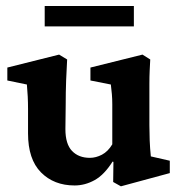

<svg xmlns="http://www.w3.org/2000/svg" viewBox="-20 -620 608 652"><path d="M492.2 -88.9 556.6 -74.2V-32.2L390.6 12.7L364.3 -2L365.2 -70.3L362.3 -71.3Q334 -26.4 301.3 -8.3Q268.6 9.8 233.4 9.8Q163.1 9.8 119.1 -34.7Q75.2 -79.1 75.2 -167V-250Q75.2 -271.5 74.2 -292Q73.2 -312.5 71.3 -333L4.9 -346.7V-390.6L180.7 -434.6L208 -418Q206.1 -388.7 204.6 -347.7Q203.1 -306.6 203.1 -263.7L202.1 -181.6Q202.1 -130.9 224.6 -107.4Q247.1 -84 285.2 -84Q305.7 -84 326.2 -94.7Q346.7 -105.5 361.3 -129.9V-223.6Q361.3 -248 361.3 -266.1Q361.3 -284.2 359.9 -300.3Q358.4 -316.4 356.4 -333L287.1 -346.7V-390.6L463.9 -434.6L490.2 -418Q489.3 -401.4 488.3 -380.9Q487.3 -360.4 487.3 -334Q487.3 -307.6 487.3 -272.5V-194.3Q487.3 -170.9 488.3 -144Q489.3 -117.2 492.2 -88.9ZM131.8 -599.6H434.6V-530.3H131.8Z"/></svg>

Font: Crimson Pro ExtraLight
Style: Bold
Weight: 700
Version: Version 1.002